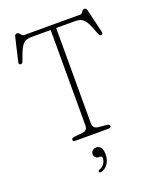

<svg xmlns="http://www.w3.org/2000/svg" viewBox="-171 -822 932 1150"><g transform="rotate(-20 295.0 -247.0)"><path d="M117.5 -700H476Q484.5 -700 492.2 -712Q500 -724 510.5 -724Q522 -724 525.5 -710L561 -561Q565 -544.5 553 -542.5Q541.5 -540 535.5 -557.5Q517.5 -609 503 -634Q488.5 -659 472 -666.5Q455.5 -674 431 -674H312.5V-66.5Q312.5 -33 347 -29.5L399 -24.5Q417.5 -22.5 417.5 -11.5Q417.5 0 401.5 0H190Q174.5 0 174.5 -11.5Q174.5 -22.5 192.5 -24.5L244.5 -29.5Q277.5 -32.5 277.5 -66.5V-674H156Q131.5 -674 115.8 -666.5Q100 -659 86.5 -634.2Q73 -609.5 55 -557.5Q49 -540 37.5 -542.5Q25.5 -544.5 29.5 -561L64.5 -710.5Q68 -724.5 80 -724.5Q91 -724.5 99 -712.2Q107 -700 117.5 -700ZM289 140.5Q275.5 140.5 267.2 131.8Q259 123 259 111Q259 97.5 268.8 88.8Q278.5 80 292.5 80Q309 80 320.5 92.8Q332 105.5 332 137.5Q332 173 316 196.8Q300 220.5 274.5 228Q263 231.5 259 224Q256 214.5 267 211.5Q286 205 297.2 188.8Q308.5 172.5 308.5 154.5Q308.5 140.5 296.5 140.5Z"/></g></svg>

Font: Fraunces 72pt SuperSoft Thin
Style: Regular
Weight: 100
Version: Version 1.000;[b76b70a41]